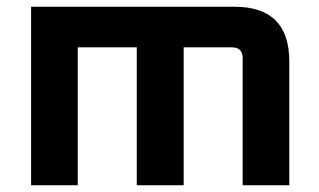

<svg xmlns="http://www.w3.org/2000/svg" viewBox="-20 -548 944 568"><path d="M72 0V-528H674.1Q835.9 -528 835.9 -365.9V0H697.9V-375.9Q697.9 -407.9 665.9 -407.9H523.4V0H384.6V-407.9H210V0Z"/></svg>

Font: Oxanium ExtraLight
Style: Regular
Weight: 200
Designer: Severin Meyer
Version: Version 2.000